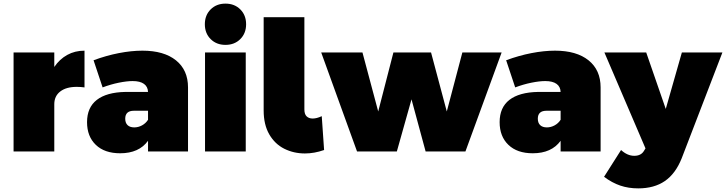

<svg xmlns="http://www.w3.org/2000/svg" viewBox="-20 -837 4012 1061"><path d="M447 -557V-354Q425 -357 404 -357Q346 -357 313 -331.5Q280 -306 280 -261V0H55V-547H280V-467Q309 -510 351.5 -533.5Q394 -557 447 -557Z M1019 -354V0H798V-59Q748 10 644 10Q558 10 509.5 -36.5Q461 -83 461 -162Q461 -243 515 -285Q569 -327 673 -329H798Q797 -358 775.5 -373.5Q754 -389 713 -389Q681 -389 636.5 -380Q592 -371 547 -354L497 -504Q567 -530 636.5 -543.5Q706 -557 767 -557Q886 -557 952.5 -503.5Q1019 -450 1019 -354ZM798 -175V-225H720Q672 -225 672 -181Q672 -158 685 -145.5Q698 -133 722 -133Q744 -133 764.5 -144Q785 -155 798 -175Z M1113 -547H1338V0H1113ZM1226 -817Q1276 -817 1308 -785Q1340 -753 1340 -703Q1340 -653 1308 -621Q1276 -589 1226 -589Q1176 -589 1144 -621Q1112 -653 1112 -703Q1112 -753 1144 -785Q1176 -817 1226 -817Z M1708 -182Q1730 -182 1758 -195L1771 -8Q1717 11 1665 11Q1603 11 1551 -15Q1499 -41 1468 -94.5Q1437 -148 1437 -227V-742H1662V-232Q1662 -206 1674.5 -194Q1687 -182 1708 -182Z M1755 -547H1983L2070 -221L2154 -547H2362L2449 -221L2535 -547H2752L2552 0H2332L2254 -288L2173 0H1953Z M3299 -354V0H3078V-59Q3028 10 2924 10Q2838 10 2789.5 -36.5Q2741 -83 2741 -162Q2741 -243 2795 -285Q2849 -327 2953 -329H3078Q3077 -358 3055.5 -373.5Q3034 -389 2993 -389Q2961 -389 2916.5 -380Q2872 -371 2827 -354L2777 -504Q2847 -530 2916.5 -543.5Q2986 -557 3047 -557Q3166 -557 3232.5 -503.5Q3299 -450 3299 -354ZM3078 -175V-225H3000Q2952 -225 2952 -181Q2952 -158 2965 -145.5Q2978 -133 3002 -133Q3024 -133 3044.5 -144Q3065 -155 3078 -175Z M3507 204Q3453 204 3407.5 188.5Q3362 173 3318 140L3412 -8Q3447 24 3485 24Q3523 24 3539 -4L3547 -17L3320 -547H3551L3659 -235L3748 -547H3972L3747 38Q3713 123 3654 163.5Q3595 204 3507 204Z"/></svg>

Font: Argentum Sans Black
Style: Regular
Weight: 900
Designer: Julieta Ulanovsky (Modified by Cristiano Sobral)
Foundry: Julieta Ulanovsky
Version: Version 1.000; ttfautohint (v1.5.65-e2d9)